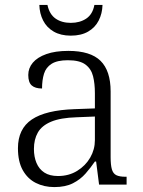

<svg xmlns="http://www.w3.org/2000/svg" viewBox="-20 -751 582 781"><path d="M201 10Q159 10 125.5 -7Q92 -24 72.5 -59Q53 -94 53 -148Q53 -227 109.5 -265Q166 -303 283 -307L366 -310V-372Q366 -411 358.5 -441Q351 -471 327.5 -488.5Q304 -506 256 -506Q213 -506 190 -491.5Q167 -477 159 -451Q151 -425 151 -391Q123 -391 109 -403.5Q95 -416 95 -446Q95 -474 113.5 -496Q132 -518 168.5 -531Q205 -544 258 -544Q348 -544 389 -503.5Q430 -463 430 -379V-112Q430 -80 435 -62.5Q440 -45 453 -38.5Q466 -32 491 -32H495V0H383L371 -94H366Q349 -69 328 -45Q307 -21 276.5 -5.5Q246 10 201 10ZM216 -35Q260 -35 294 -56Q328 -77 347 -110Q366 -143 366 -181V-277L292 -274Q226 -272 188 -256Q150 -240 134 -212Q118 -184 118 -145Q118 -113 128.5 -88Q139 -63 160.5 -49Q182 -35 216 -35ZM268 -606Q227 -606 198.5 -622.5Q170 -639 155.5 -667.5Q141 -696 140 -731H173Q181 -693 206 -675.5Q231 -658 268 -658Q305 -658 331 -675.5Q357 -693 364 -731H397Q396 -696 381.5 -667.5Q367 -639 338.5 -622.5Q310 -606 268 -606Z"/></svg>

Font: Noto Serif Armenian Light
Style: Regular
Weight: 300
Version: Version 2.007